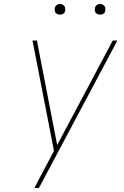

<svg xmlns="http://www.w3.org/2000/svg" viewBox="-20 -937 616 957"><path d="M152 0H174L565 -735H542L265 -214L164 -735H142L249 -185L195 -83Q184 -62 173 -41.5Q162 -21 152 0ZM479 -864Q485 -864 491 -866Q497 -868 500.5 -873Q504 -878 505 -884Q506 -892 504 -900Q502 -908 495 -912.5Q488 -917 479 -917Q473 -917 467.5 -915Q462 -913 458 -907.5Q454 -902 453 -897Q452 -888 454 -880Q456 -872 463.5 -868Q471 -864 479 -864ZM279 -864Q285 -864 291 -866Q297 -868 300.5 -873Q304 -878 305 -884Q306 -892 304 -900Q302 -908 295 -912.5Q288 -917 279 -917Q273 -917 267.5 -915Q262 -913 258 -907.5Q254 -902 253 -897Q252 -888 254 -880Q256 -872 263.5 -868Q271 -864 279 -864Z"/></svg>

Font: Iosevka Sparkle Thin
Style: Italic
Weight: 100
Italic angle: -9°
Designer: Belleve Invis
Foundry: Belleve Invis
Version: Version 4.5.0; ttfautohint (v1.8.3)